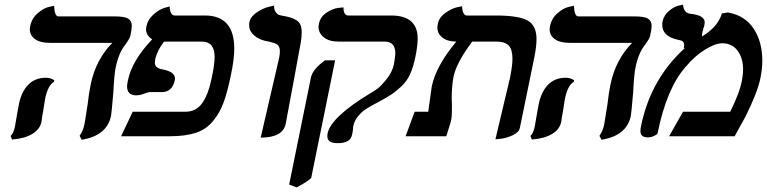

<svg xmlns="http://www.w3.org/2000/svg" viewBox="-20 -589 3315 830"><path d="M174.8 -161.1Q172.9 -151.4 167 -110.8Q165 -101.1 162.1 -83.5Q159.2 -65.9 159.2 -62Q152.3 -29.8 119.6 -10Q86.9 9.8 32.2 14.2L25.9 -1Q39.1 -13.2 44.9 -43.9Q46.9 -55.2 53.2 -91.8Q58.1 -121.6 62 -140.1Q73.2 -193.4 102.5 -223.1Q131.8 -252.9 178.2 -252.9Q198.2 -252.9 214.8 -242.2L212.9 -234.9Q187 -220.2 174.8 -161.1ZM480 -296.9Q474.1 -269 470.2 -192.9Q462.4 -100.1 460 -87.9Q441.9 -2 333 15.1L324.2 -2Q340.3 -24.9 345.2 -53.2Q347.2 -61 358.9 -138.2Q364.7 -189.9 372.1 -224.1Q394 -331.1 465.8 -403.8H194.8Q153.8 -403.8 131.3 -419.9Q108.9 -436 108.9 -462.9Q108.9 -466.8 110.8 -477.1Q117.7 -510.3 143.3 -532.2Q168.9 -554.2 191.4 -559.1L213.9 -564Q215.8 -518.1 232.9 -518.1H477.1Q518.1 -518.1 533.9 -508.5Q549.8 -499 549.8 -478Q549.8 -471.2 547.9 -457L543 -433.1Q542 -424.3 521 -395Q493.2 -360.8 480 -296.9Z M894.5 -249Q907.7 -308.1 907.7 -342.8Q907.7 -408.7 853.5 -409.2H689.5Q690.4 -409.2 690.4 -408.2Q690.4 -408.2 688.5 -408.2V-409.2Q687.5 -408.2 688.5 -408.2Q660.6 -372.1 651.4 -335.9Q649.4 -321.8 649.4 -317.9Q649.4 -294.9 681.6 -289.1Q736.8 -279.3 736.3 -249Q736.3 -248 735.8 -245.1Q735.4 -242.2 735.4 -241.2Q724.1 -191.4 680.7 -190.9H657.7H625.5Q623.5 -190.9 605.5 -185.1Q587.4 -177.2 569.3 -176.8Q529.3 -176.8 529.3 -215.8Q529.3 -224.6 532.7 -240.2Q549.8 -326.2 637.7 -418.9Q611.8 -436 611.3 -461.9Q611.3 -462.9 611.8 -467Q612.3 -471.2 612.3 -473.1Q619.1 -505.4 644.3 -527.1Q669.4 -548.8 691.4 -555.2L713.4 -561Q715.3 -522 735.4 -522H865.7Q992.7 -522 992.7 -378.9Q992.7 -333 978.5 -266.1Q963.4 -191.9 947 -147Q930.7 -102.1 901.1 -65.9Q871.6 -29.8 826.7 -14.9Q781.7 0 713.4 0H503.4L553.7 -106H781.7Q826.7 -106 853 -141.6Q879.4 -177.2 894.5 -249Z M1106.9 5.9 1186 -335.9Q1189.9 -353 1189.9 -367.2Q1189.9 -388.2 1179 -396Q1168 -403.8 1142.1 -409.2Q1103 -415 1080.1 -434.6Q1057.1 -454.1 1057.1 -480Q1057.1 -488.8 1058.1 -493.2Q1063 -517.1 1089.6 -535.2Q1116.2 -553.2 1140.6 -559.1L1165 -564.9V-561Q1165 -545.9 1172.1 -536.4Q1179.2 -526.9 1184.6 -524.9Q1189.9 -522.9 1201.2 -521Q1223.1 -517.1 1235.1 -513.4Q1247.1 -509.8 1260 -502.4Q1272.9 -495.1 1278.6 -482.2Q1284.2 -469.2 1284.2 -449.2Q1284.2 -429.2 1280.3 -405.8Q1270.5 -351.6 1248.8 -234.4Q1227.1 -117.2 1215.3 -55.2Q1204.1 5.9 1106.9 5.9Z M1262.7 221.2 1230 209 1323.7 -252Q1330.6 -289.1 1384.8 -328.1H1428.7L1325.7 178.2Q1323.7 188 1262.7 221.2ZM1506.8 -42Q1506.8 -41 1506.3 -37.1Q1505.9 -33.2 1505.9 -30Q1505.9 -26.9 1504.4 -19Q1502.9 -11.2 1502 -6.8Q1495.1 30.3 1439 29.8Q1395 29.8 1395 0Q1395 -7.8 1396 -12.2Q1411.1 -83 1581.1 -186Q1594.2 -192.9 1611.1 -205.3Q1627.9 -217.8 1651.9 -247.8Q1675.8 -277.8 1682.6 -310.1Q1688.5 -342.3 1689 -358.9Q1689 -408.7 1643.1 -409.2H1442.9Q1402.8 -409.2 1379.9 -427.5Q1356.9 -445.8 1356.9 -474.1Q1356.9 -477.1 1358.9 -486.8Q1364.7 -516.6 1391.4 -534.2Q1418 -551.8 1441.4 -554.7L1464.8 -557.1Q1464.8 -522 1485.8 -522H1670.9Q1786.1 -522 1785.6 -420.9Q1785.6 -392.1 1775.9 -344.2Q1767.1 -300.3 1753.4 -269.5Q1739.7 -238.8 1715.8 -216.3Q1691.9 -193.8 1673.3 -181.4Q1654.8 -168.9 1613.8 -147Q1577.6 -127.9 1560.8 -116.9Q1543.9 -106 1527.8 -86.4Q1511.7 -66.9 1506.8 -42Z M2121.6 13.2 2180.7 -235.8Q2184.6 -249 2186.5 -262.2Q2195.3 -307.1 2195.3 -335.9Q2195.3 -375 2179 -392.1Q2162.6 -409.2 2126.5 -409.2H2021.5Q1953.6 -319.3 1940.4 -256.8Q1932.6 -212.9 1932.6 -165Q1932.6 -160.2 1933.1 -150.6Q1933.6 -141.1 1933.6 -137.2V-120.1Q1933.6 -77.1 1928.2 -61Q1925.3 -51.3 1918.9 -30.5Q1912.6 -9.8 1909.2 0H1733.4L1772.5 -106H1831.5Q1831.5 -109.9 1833.5 -123Q1835.4 -136.2 1836.4 -143.1Q1845.2 -210.9 1846.2 -213.9Q1864.3 -303.7 1952.6 -409.2Q1914.6 -409.2 1892.6 -426.5Q1870.6 -443.8 1870.6 -471.2Q1870.6 -475.1 1872.6 -484.9Q1877.4 -512.7 1904.1 -532.2Q1930.7 -551.8 1954.1 -557.1L1977.5 -562Q1979.5 -522 1998.5 -522H2122.6Q2221.7 -522 2260.5 -500.5Q2299.3 -479 2299.3 -419.9Q2299.3 -389.2 2290.5 -344.2L2227.5 -37.1Q2223.6 -17.1 2197 -4.6Q2170.4 7.8 2146 10.7Z M2421.9 -161.1Q2419.9 -151.4 2414.1 -110.8Q2412.1 -101.1 2409.2 -83.5Q2406.2 -65.9 2406.2 -62Q2399.4 -29.8 2366.7 -10Q2334 9.8 2279.3 14.2L2272.9 -1Q2286.1 -13.2 2292 -43.9Q2293.9 -55.2 2300.3 -91.8Q2305.2 -121.6 2309.1 -140.1Q2320.3 -193.4 2349.6 -223.1Q2378.9 -252.9 2425.3 -252.9Q2445.3 -252.9 2461.9 -242.2L2460 -234.9Q2434.1 -220.2 2421.9 -161.1ZM2727.1 -296.9Q2721.2 -269 2717.3 -192.9Q2709.5 -100.1 2707 -87.9Q2689 -2 2580.1 15.1L2571.3 -2Q2587.4 -24.9 2592.3 -53.2Q2594.2 -61 2606 -138.2Q2611.8 -189.9 2619.1 -224.1Q2641.1 -331.1 2712.9 -403.8H2441.9Q2400.9 -403.8 2378.4 -419.9Q2356 -436 2356 -462.9Q2356 -466.8 2357.9 -477.1Q2364.7 -510.3 2390.4 -532.2Q2416 -554.2 2438.5 -559.1L2460.9 -564Q2462.9 -518.1 2480 -518.1H2724.1Q2765.1 -518.1 2781 -508.5Q2796.9 -499 2796.9 -478Q2796.9 -471.2 2794.9 -457L2790 -433.1Q2789.1 -424.3 2768.1 -395Q2740.2 -360.8 2727.1 -296.9Z M3100.6 -530.8 3126.5 -535.2Q3200.7 -522 3238 -465.1Q3275.4 -408.2 3275.4 -327.1Q3275.4 -293 3267.6 -252.9Q3255.4 -190.9 3202.6 -85Q3195.8 -71.8 3179.2 -42.5Q3162.6 -13.2 3155.8 0H2872.6L2932.6 -106H3136.7Q3177.7 -188 3187.5 -242.2Q3192.4 -269 3192.4 -287.1Q3192.4 -337.9 3168.5 -369.9Q3144.5 -401.9 3102.5 -401.9Q3071.8 -401.9 3027.6 -374.5Q2983.4 -347.2 2943.8 -299.8Q2861.8 -207 2822.8 -13.2Q2821.8 -8.3 2808.1 -1.7Q2794.4 4.9 2780.8 4.9Q2748.5 4.9 2748.5 -22Q2748.5 -32.7 2751.5 -45.9Q2793.5 -249 2942.4 -382.8L2935.5 -379.9Q2937.5 -385.7 2937.5 -394Q2937.5 -405.3 2931.2 -410.2Q2924.8 -415 2906.7 -418Q2842.8 -433.1 2842.8 -481.9Q2842.8 -490.7 2843.8 -495.1Q2849.6 -522.9 2871.6 -541.5Q2893.6 -560.1 2913.1 -564.5L2932.6 -568.8Q2935.5 -534.7 2961.4 -529.8Q3026.4 -523.9 3026.4 -492.2Q3026.4 -487.3 3025.4 -482.9Q3024.4 -473.1 3019.5 -463.9L3020.5 -464.8Q3020.5 -462.9 3019 -459Q3017.6 -455.1 3016.6 -452.1Q3014.6 -438 3014.6 -431.2Q3083.5 -472.7 3100.6 -530.8Z"/></svg>

Font: Linux Libertine
Style: Semibold Italic
Weight: 600
Italic angle: -11.5°
Designer: Philipp H. Poll
Foundry: Philipp H. Poll
Version: Version 5.1.2 ; ttfautohint (v0.9)